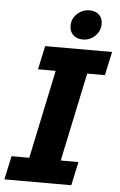

<svg xmlns="http://www.w3.org/2000/svg" viewBox="-70 -931 606 972"><g transform="rotate(5 233.5 -445.0)"><path d="M-10 0 16 -120H106L201 -570H111L137 -690H477L451 -570H361L266 -120H356L330 0ZM256 -804Q256 -841 283 -865.5Q310 -890 345 -890Q376 -890 394 -873Q412 -856 412 -827Q412 -790 385.5 -765Q359 -740 324 -740Q293 -740 274.5 -757.5Q256 -775 256 -804Z"/></g></svg>

Font: Radio Canada
Style: Bold Italic
Weight: 700
Italic angle: -12°
Designer: Charles Daoud, Etienne Aubert Bonn, Alexandre Saumier Demers, Jacques Le Bailly
Foundry: Radio-Canada
Version: Version 2.104; ttfautohint (v1.8.4.7-5d5b);gftools[0.9.28.de